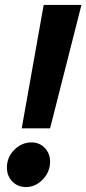

<svg xmlns="http://www.w3.org/2000/svg" viewBox="-20 -747 350 778"><path d="M68 -227 157 -727H310L183 -227ZM86 11Q52 11 30 -11.5Q8 -34 8 -68Q8 -110 38 -140Q68 -170 108 -170Q140 -170 161.5 -147.5Q183 -125 183 -91Q183 -64 169.5 -41Q156 -18 134 -3.5Q112 11 86 11Z"/></svg>

Font: Red Hat Text VF
Style: Italic
Weight: 400
Italic angle: -12°
Designer: Pentagram, MCKL
Foundry: Pentagram, MCKL
Version: Version 1.023